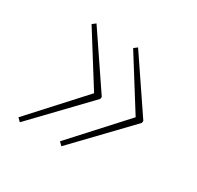

<svg xmlns="http://www.w3.org/2000/svg" viewBox="-99 -566 647 632"><g transform="rotate(30 224.5 -250.0)"><path d="M32 -58 208 -251 87 -444 100 -454 236 -253 235 -245 44 -46ZM190 -58 366 -251 245 -444 258 -454 394 -253 393 -245 202 -46Z"/></g></svg>

Font: Exo 2.0 Thin
Style: Italic
Weight: 250
Italic angle: -8°
Designer: Natanael Gama
Version: Version 1.001;PS 001.001;hotconv 1.0.70;makeotf.lib2.5.58329